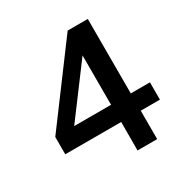

<svg xmlns="http://www.w3.org/2000/svg" viewBox="-168 -882 994 1024"><g transform="rotate(-30 328.5 -370.0)"><path d="M509.5 -740V-281.5H627.5V-175H509.5V0H388.5L389 -175H44.5V-281.5L385.5 -740ZM388 -281.5V-585.5L161 -281.5Z"/></g></svg>

Font: 1883 Sans SemiBold
Style: Regular
Weight: 600
Designer: 1883 Sans project is a fork of Public Sans.
Version: Version 1.009